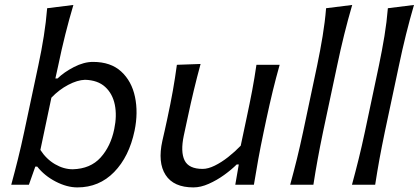

<svg xmlns="http://www.w3.org/2000/svg" viewBox="-20 -764 1732 794"><path d="M300 11Q257 11 210.5 -13Q164 -37 134 -75H126L99.5 0H26.5Q41.5 -55 54.2 -106.2Q67 -157.5 80 -218.5L138.5 -493.5Q152 -556 161.2 -614.8Q170.5 -673.5 175 -730L283.5 -743.5Q265.5 -683 250 -621.2Q234.5 -559.5 221 -494L209 -439.5H218Q244.5 -465.5 285.8 -486.8Q327 -508 364.5 -508Q438 -508 481.2 -468.2Q524.5 -428.5 538.2 -363.5Q552 -298.5 536.5 -223.5Q514 -116 452 -52.5Q390 11 300 11ZM281 -64Q354 -66 396 -112.5Q438 -159 452.5 -230.5Q464 -285.5 454.8 -331Q445.5 -376.5 415 -404.5Q384.5 -432.5 331.5 -434Q300 -433 262 -413Q224 -393 192.5 -360L147 -144Q171.5 -106 207.5 -85Q243.5 -64 281 -64Z M780 11Q698 11 664.8 -40.5Q631.5 -92 651.5 -182Q656 -202.5 661 -223.5Q666 -244.5 671.5 -271.5Q685.5 -336.5 694.8 -388.8Q704 -441 711.5 -496L809.5 -499.5Q794.5 -444.5 781.8 -391.5Q769 -338.5 756.5 -279.5L740 -203Q726 -136.5 743.2 -101Q760.5 -65.5 818 -65.5Q840.5 -65.5 868 -79Q895.5 -92.5 923.5 -114.5Q951.5 -136.5 975.5 -161.5L1000.5 -279.5Q1013 -338 1022.8 -389.5Q1032.5 -441 1040.5 -496H1136.5Q1121 -441 1108.2 -388.5Q1095.5 -336 1081.5 -271L1070.5 -219Q1057.5 -157.5 1048.2 -106.2Q1039 -55 1030 0H953L967.5 -84H959Q937.5 -62.5 907 -40.5Q876.5 -18.5 843.2 -3.8Q810 11 780 11Z M1180 0Q1195 -55 1207.8 -106.5Q1220.5 -158 1233.5 -219L1291.5 -493Q1304.5 -555.5 1314.2 -614.5Q1324 -673.5 1328.5 -730L1436.5 -743.5Q1401.5 -623.5 1374.5 -494L1316 -219Q1303 -156.5 1293.8 -105.8Q1284.5 -55 1276 0Z M1435.5 0Q1450.5 -55 1463.2 -106.5Q1476 -158 1489 -219L1547 -493Q1560 -555.5 1569.8 -614.5Q1579.5 -673.5 1584 -730L1692 -743.5Q1657 -623.5 1630 -494L1571.5 -219Q1558.5 -156.5 1549.2 -105.8Q1540 -55 1531.5 0Z"/></svg>

Font: Commissioner Flair
Style: Italic
Weight: 400
Italic angle: -12°
Designer: Kostas Bartsokas
Foundry: Kostas Bartsokas
Version: Version 1.000; ttfautohint (v1.8.3)